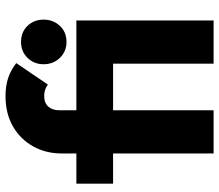

<svg xmlns="http://www.w3.org/2000/svg" viewBox="-68 -708 777 680"><g transform="rotate(-90 320.0 -368.5)"><path d="M116 0V-538Q116 -594 141 -639Q166 -684 211.5 -710.5Q257 -737 320 -737Q354 -737 382 -728Q410 -719 436 -699L360 -587Q350 -594 340.5 -597Q331 -600 320 -600Q295 -600 282 -585.5Q269 -571 269 -546V0ZM9 -356V-486H498V-356ZM434 0V-486H587V0ZM511 -521Q477 -521 454.5 -544.5Q432 -568 432 -602Q432 -636 454.5 -659Q477 -682 511 -682Q546 -682 568 -659Q590 -636 590 -602Q590 -568 568 -544.5Q546 -521 511 -521Z"/></g></svg>

Font: Outfit-Bold
Style: Bold
Weight: 700
Designer: Rodrigo Fuenzalida
Foundry: fragTYPE
Version: Version 1.000